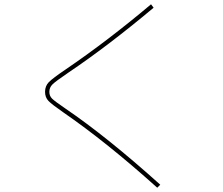

<svg xmlns="http://www.w3.org/2000/svg" viewBox="-20 -808 1040 895"><path d="M287 -485Q481 -617 684 -788L696 -772Q481 -592 298 -469Q239 -429 224.5 -414.5Q210 -400 210 -380Q210 -361 222.5 -348.5Q235 -336 285 -302Q479 -170 727 53L713 67Q477 -145 274 -285Q222 -321 206 -337.5Q190 -354 190 -380Q190 -407 207.5 -425Q225 -443 287 -485Z"/></svg>

Font: Mplus 1p Thin
Style: Regular
Weight: 250
Version: Version 1.061